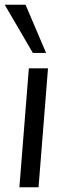

<svg xmlns="http://www.w3.org/2000/svg" viewBox="-23 -792 281 812"><path d="M99 -503H180L140 0H59ZM-3 -772H85L172 -568H116Z"/></svg>

Font: Muli
Style: Italic
Weight: 400
Italic angle: -4.541°
Designer: Vernon Adams
Foundry: Vernon Adams
Version: Version 2.001